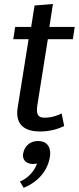

<svg xmlns="http://www.w3.org/2000/svg" viewBox="-20 -632 386 940"><path d="M161.7 168.3C145 215 107.5 245 77.5 256.7L95.8 287.5C145.8 268.3 210.8 220 224.2 136.7C225 130.8 225.8 125 225.8 119.2C225.8 87.5 210.8 58.3 165.8 58.3C125.8 58.3 99.2 85 93.3 120C92.5 123.3 92.5 126.7 92.5 129.2C92.5 155.8 113.3 170.8 141.7 170.8C148.3 170.8 155.8 170 161.7 168.3ZM45 -440H120L66.7 -106.7C65 -96.7 64.2 -87.5 64.2 -79.2C64.2 -14.2 109.2 11.7 176.7 11.7C226.7 11.7 267.5 -1.7 294.2 -15L281.7 -76.7C267.5 -68.3 233.3 -55.8 199.2 -55.8C174.2 -55.8 160.8 -64.2 160.8 -94.2C160.8 -101.7 161.7 -110 163.3 -120L214.2 -440H336.7L345.8 -500H221.7L239.2 -612.5L149.2 -605L132.5 -500H54.2Z"/></svg>

Font: Boon Medium
Style: Italic
Weight: 500
Italic angle: -9°
Designer: Sungsit Sawaiwan
Foundry: FontUni
Version: Version 3.0